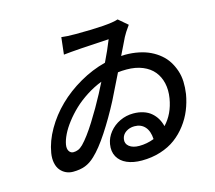

<svg xmlns="http://www.w3.org/2000/svg" viewBox="-109 -874 1174 1050"><g transform="rotate(-15 478.0 -349.0)"><path d="M576.7 -40.1Q619.7 -40.1 661.2 -56.1Q658.7 -102.3 636.7 -126.6Q614.7 -150.9 577.8 -150.9Q550.1 -150.9 529.1 -136.5Q508.2 -122.2 504.3 -98Q500 -72.4 520.2 -56.3Q540.5 -40.1 576.7 -40.1ZM435.4 -372.2Q441.1 -383.9 452.4 -405.5Q463.8 -427.2 466.6 -432.9Q421.9 -415.8 380 -388.8Q338.1 -361.9 306.3 -331.7Q274.5 -301.5 249.5 -268.8Q224.4 -236.2 209.7 -206Q195 -175.8 190.7 -150.9Q186.8 -127.5 195.7 -113.8Q204.5 -100.1 219.8 -100.1Q234 -100.1 246.8 -105.3Q259.6 -110.4 274.5 -125Q309.3 -160.5 353.9 -231.4Q398.4 -302.2 435.4 -372.2ZM640.6 -739 692.1 -695Q664.1 -656.2 654.1 -636Q648.8 -625.4 633.3 -593.2Q617.9 -561.1 607.6 -540.8Q616.1 -541.9 630.7 -541.9Q670.8 -541.9 706.9 -534.4Q742.9 -527 771.7 -513.1Q800.4 -499.3 824 -479.4Q847.7 -459.5 863.5 -434.5Q879.3 -409.4 889.2 -380Q899.1 -350.5 900.4 -317.3Q901.6 -284.1 896.3 -247.9Q888.5 -202.1 871.4 -160.3Q854.4 -118.6 826.3 -81.7Q798.3 -44.7 761.9 -17.6Q725.5 9.6 676.1 25.2Q626.8 40.8 570.3 40.8Q521.3 40.8 486 25.4Q450.6 9.9 433.9 -20.1Q417.3 -50.1 424 -90.9Q430 -126.8 454 -156.6Q478 -186.4 513.7 -203.3Q549.4 -220.2 589.5 -220.2Q620.7 -220.2 646.3 -211.8Q671.9 -203.5 689.8 -188.2Q707.7 -172.9 719.5 -153.1Q731.2 -133.2 737.2 -109Q789.1 -163.4 803.3 -248.9Q810.7 -294.4 802 -333.3Q793.3 -372.2 770.1 -400.7Q746.8 -429.3 707.4 -445.7Q668 -462 616.5 -462Q589.5 -462 567.8 -459.2Q527 -375 497.2 -316.1Q451.7 -229 403.6 -155.7Q355.5 -82.4 315.3 -45.1Q289.1 -19.9 259.8 -8.5Q230.5 2.8 190.7 2.8Q169.4 2.8 151.3 -5.5Q133.2 -13.8 119.9 -29.7Q106.5 -45.5 101.2 -70.8Q95.9 -96.2 100.9 -127.1Q111.5 -191.8 148.6 -256.2Q185.7 -320.7 240.2 -373.9Q294.7 -427.2 365.8 -468Q436.8 -508.9 512.4 -528.1Q542.3 -589.1 565.3 -647Q380.7 -637.1 307.2 -628.9L318.2 -725.1Q346.9 -720.9 398.4 -720.9Q589.5 -720.9 640.6 -739Z"/></g></svg>

Font: Karasuma Gothic
Style: Medium Italic
Weight: 500
Italic angle: 9.39998°
Designer: Rasmus Andersson / Ryoko Nishizuka
Foundry: Genbu
Version: Version 1.00